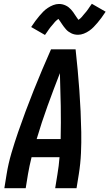

<svg xmlns="http://www.w3.org/2000/svg" viewBox="-20 -996 579 1016"><path d="M3 0 15 -74Q24 -130 40.5 -186Q57 -242 76 -297Q95 -352 115.5 -407Q136 -462 158 -517Q180 -572 203 -626.5Q226 -681 250 -735H380Q386 -681 391 -626.5Q396 -572 400 -517Q404 -462 406.5 -407Q409 -352 410 -297Q411 -242 408.5 -186Q406 -130 397 -74L385 0H272L284 -74Q288 -96 290.5 -118.5Q293 -141 295 -164H147Q141 -141 136.5 -118.5Q132 -96 128 -74L116 0ZM174 -260H301Q303 -348 301.5 -435Q300 -522 297 -609Q263 -522 231.5 -435Q200 -348 174 -260ZM218 -811 145 -853Q157 -871 167.5 -885.5Q178 -900 188.5 -912Q199 -924 208.5 -934Q218 -944 232 -953.5Q246 -963 261.5 -969Q277 -975 292 -975Q302 -975 310.5 -973Q319 -971 327.5 -967Q336 -963 342.5 -958Q349 -953 355.5 -946Q362 -939 367 -932Q372 -925 376 -918.5Q380 -912 385.5 -904.5Q391 -897 395 -891Q399 -893 404.5 -898Q410 -903 413 -906.5Q416 -910 419.5 -914.5Q423 -919 427.5 -924Q432 -929 436.5 -934.5Q441 -940 445.5 -946.5Q450 -953 455 -960.5Q460 -968 466 -976L539 -934Q527 -916 516.5 -901.5Q506 -887 495.5 -875Q485 -863 475.5 -853Q466 -843 452.5 -833.5Q439 -824 423.5 -818Q408 -812 393 -812Q383 -812 374 -814Q365 -816 357 -820Q349 -824 342 -829Q335 -834 329 -841Q323 -848 317.5 -855Q312 -862 308 -868.5Q304 -875 298 -883.5Q292 -892 289 -896Q285 -893 279.5 -888.5Q274 -884 271 -880.5Q268 -877 264.5 -872.5Q261 -868 256.5 -863Q252 -858 247.5 -852.5Q243 -847 238.5 -840.5Q234 -834 229 -826.5Q224 -819 218 -811Z"/></svg>

Font: Iosevka Curly
Style: Bold Italic
Weight: 700
Italic angle: -9°
Monospace: yes
Designer: Belleve Invis
Foundry: Belleve Invis
Version: Version 22.1.2; ttfautohint (v1.8.4)